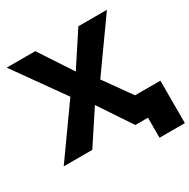

<svg xmlns="http://www.w3.org/2000/svg" viewBox="-190 -897 1198 1217"><g transform="rotate(-30 409.5 -288.5)"><path d="M382.8 -237.8 226.1 0H17.1L274.4 -361.3L17.1 -722.7H226.1L383.8 -482.4L541.5 -722.7H750.5L493.2 -361.3L633.8 -164.1H819.3V146.5H633.8V0H541.5Z"/></g></svg>

Font: Giphurs Black
Style: Regular
Weight: 900
Version: Version 0.920; ttfautohint (v1.8.4.7-5d5b)